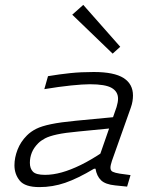

<svg xmlns="http://www.w3.org/2000/svg" viewBox="-20 -759 654 784"><path d="M164 -45Q196 -45 232 -55Q268 -65 310 -85.5Q352 -106 401 -139L370 -70H364Q297 -30 246 -12.5Q195 5 141 5Q82 5 60.5 -21.5Q39 -48 39 -84Q39 -115 51.5 -147.5Q64 -180 90 -206Q106 -222 128 -233Q150 -244 188.5 -252Q227 -260 290 -266L469 -283L454 -237L300 -222Q245 -217 213 -210Q181 -203 164 -194Q147 -185 136 -174Q118 -156 110 -136Q102 -116 102 -94Q102 -71 114.5 -58Q127 -45 164 -45ZM437 -102Q434 -93 432.5 -86Q431 -79 431 -74Q431 -62 440.5 -57.5Q450 -53 469 -50L513 -44L499 3L450 -2Q410 -6 392.5 -23Q375 -40 370 -70L375 -89L456 -322Q459 -332 460.5 -340.5Q462 -349 462 -356Q462 -385 436 -400Q410 -415 347 -415Q319 -415 270 -410Q221 -405 161 -395L176 -448Q224 -456 267.5 -460.5Q311 -465 363 -465Q446 -465 484.5 -440.5Q523 -416 523 -369Q523 -358 521 -345.5Q519 -333 514 -319ZM471 -568 440 -540 275 -699 320 -739Z"/></svg>

Font: Intel One Mono Light
Style: Italic
Weight: 300
Italic angle: -16°
Monospace: yes
Designer: Fred Shallcrass
Foundry: Frere-Jones Type LLC
Version: Version 1.004